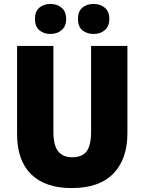

<svg xmlns="http://www.w3.org/2000/svg" viewBox="-20 -1014 735 978"><path d="M629 -335Q629 -204 557.5 -130Q486 -56 345 -56Q210 -56 138.5 -126.5Q67 -197 67 -331V-780H252V-343Q252 -274 276 -243.5Q300 -213 348 -213Q399 -213 421.5 -243.5Q444 -274 444 -344V-780H629ZM158 -917Q158 -956 180.5 -975Q203 -994 237 -994Q271 -994 294 -974.5Q317 -955 317 -917Q317 -880 294 -860.5Q271 -841 237 -841Q203 -841 180.5 -860Q158 -879 158 -917ZM377 -917Q377 -956 399.5 -975Q422 -994 457 -994Q491 -994 514 -974.5Q537 -955 537 -917Q537 -880 514 -860.5Q491 -841 457 -841Q422 -841 399.5 -860Q377 -879 377 -917Z"/></svg>

Font: Noto Sans Malayalam UI SemiCondensed Black
Style: Regular
Weight: 900
Width: 4
Designer: Jelle Bosma - Monotype Design Team
Foundry: Monotype Imaging Inc.
Version: Version 2.104; ttfautohint (v1.8.4.7-5d5b)